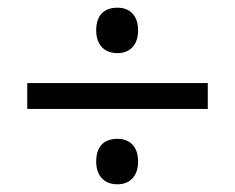

<svg xmlns="http://www.w3.org/2000/svg" viewBox="-20 -602 612 499"><path d="M230 -522.9C230 -485.4 251.5 -463.9 285.2 -463.9C318.4 -463.9 338.9 -485.8 338.9 -522.9C338.9 -560.5 318.8 -582 285.2 -582C250 -582 230 -562 230 -522.9ZM520 -318.8V-386.2H50.8V-318.8ZM230 -182.1C230 -144.5 251.5 -123 285.2 -123C318.4 -123 338.9 -145 338.9 -182.1C338.9 -219.7 318.8 -241.2 285.2 -241.2C250 -241.2 230 -221.2 230 -182.1Z"/></svg>

Font: Open Sans
Style: Regular
Weight: 400
Foundry: Ascender Corporation
Version: Version 1.100;PS 001.100;hotconv 1.0.88;makeotf.lib2.5.64775